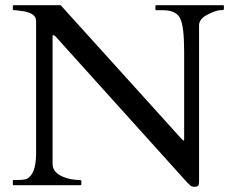

<svg xmlns="http://www.w3.org/2000/svg" viewBox="-20 -708 893 734"><path d="M33 0Q29 0 29 -4V-16Q29 -20 34 -20H45Q72 -20 82 -24Q118 -42 118 -121V-628Q118 -661 55 -667Q41 -669 35 -669Q29 -669 29 -673V-685Q29 -688 33 -688H212L675 -176Q678 -174 679 -172.5Q680 -171 682 -171Q684 -171 684 -176V-512Q684 -609 668 -639Q652 -669 603 -669H578Q574 -669 574 -673V-685Q574 -688 578 -688H832Q836 -688 836 -685V-673Q836 -669 821.5 -669Q807 -669 774 -652.5Q741 -636 741 -611V-14Q741 -3 738 1.5Q735 6 724 6Q713 6 708 1.5Q703 -3 695 -11L192 -569Q187 -574 183 -574Q181 -574 181 -569V-82Q181 -38 251 -23Q271 -20 281 -20Q291 -20 291 -16V-4Q291 0 287 0Z"/></svg>

Font: Cardo
Style: Regular
Weight: 400
Designer: David J. Perry
Foundry: David J. Perry
Version: Version 1.0451